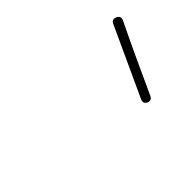

<svg xmlns="http://www.w3.org/2000/svg" viewBox="-43 -655 367 367"><g transform="rotate(-45 140.0 -471.5)"><path d="M279 -537Q262 -502 246 -467.5Q230 -433 214 -398Q210 -389 201 -393Q193 -397 197 -406Q213 -441 229 -475.5Q245 -510 261 -545Q265 -554 274 -550Q283 -546 279 -537Z"/></g></svg>

Font: FRB American Cursive Guidelines Extralight
Style: Italic
Weight: 200
Italic angle: -25°
Version: Version 2.0;Modular Font Editor K font №1